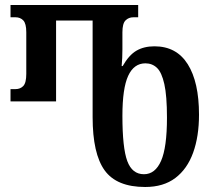

<svg xmlns="http://www.w3.org/2000/svg" viewBox="-20 -734 843 767"><path d="M560 13Q446 13 398 -53.5Q350 -120 350 -266V-652H204V-329H22V-378H42Q61 -378 73 -390.5Q85 -403 85 -439V-605Q85 -640 73 -652.5Q61 -665 42 -665H22V-714H532V-665H513Q494 -665 481.5 -652.5Q469 -640 469 -605V-537Q469 -502 466 -470H470Q495 -514 525 -531.5Q555 -549 597 -549Q685 -549 730 -477.5Q775 -406 775 -276Q775 -189 751.5 -124Q728 -59 680.5 -23Q633 13 560 13ZM555 -38Q600 -38 623.5 -91.5Q647 -145 647 -264Q647 -351 636.5 -398Q626 -445 607 -463Q588 -481 561 -481Q515 -481 492 -431Q469 -381 469 -271Q469 -143 488.5 -90.5Q508 -38 555 -38Z"/></svg>

Font: Noto Serif Georgian ExtraCondensed SemiBold
Style: Regular
Weight: 600
Width: 2
Designer: Monotype Design Team, Akaki Razmadze
Foundry: Google LLC
Version: Version 2.003; ttfautohint (v1.8.4.7-5d5b)